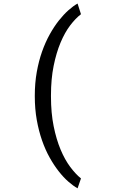

<svg xmlns="http://www.w3.org/2000/svg" viewBox="-20 -822 640 1072"><path d="M174.3 -288.6Q174.3 -358.4 185.3 -419.9Q196.3 -481.4 214.8 -533.9Q233.4 -586.4 257.6 -629.9Q281.7 -673.3 308.3 -707Q335 -740.7 361.8 -764.6Q388.7 -788.6 413.1 -802.2L432.1 -742.7Q401.9 -719.7 371.8 -680.2Q341.8 -640.6 318.1 -584.2Q294.4 -527.8 279.5 -454.3Q264.6 -380.9 264.6 -289.6V-282.7Q264.6 -191.4 279.5 -117.7Q294.4 -43.9 318.1 12.7Q341.8 69.3 371.8 109.6Q401.9 149.9 432.1 174.3L413.1 229.5Q388.7 215.8 361.6 192.1Q334.5 168.5 307.9 134.5Q281.2 100.6 257.1 57.4Q232.9 14.2 214.6 -38.3Q196.3 -90.8 185.3 -152.3Q174.3 -213.9 174.3 -283.7Z"/></svg>

Font: Roboto Mono
Style: Regular
Weight: 400
Designer: Google
Version: Version 2.000985; 2015; ttfautohint (v1.3)